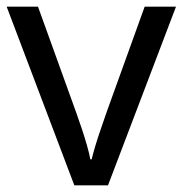

<svg xmlns="http://www.w3.org/2000/svg" viewBox="-20 -556 548 576"><path d="M203 0 0 -536H94L208 -220Q216 -198 225 -171Q234 -144 241 -119.5Q248 -95 251 -78H255Q259 -95 266.5 -120Q274 -145 283.5 -172Q293 -199 300 -220L414 -536H508L304 0Z"/></svg>

Font: utamil15
Style: Book
Weight: 400
Designer: Jelle Bosma - Monotype Design Team
Foundry: Monotype Imaging Inc.
Version: Version 2.003